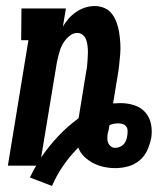

<svg xmlns="http://www.w3.org/2000/svg" viewBox="-20 -548 540 635"><path d="M152 67 79 39Q84 29 89 19Q94 9 100 0H6L74 -415H50L51 -520H198L188 -460Q196 -474 207 -486.5Q218 -499 232 -508.5Q246 -518 261.5 -523Q277 -528 293 -528Q311 -528 326.5 -521Q342 -514 351.5 -500.5Q361 -487 366.5 -471Q372 -455 374.5 -438Q377 -421 378 -403.5Q379 -386 377.5 -368Q376 -350 374 -332Q372 -314 369 -297L354 -206Q360 -206 366 -206.5Q372 -207 378 -207Q402 -207 424 -200Q446 -193 460.5 -176.5Q475 -160 479.5 -137Q484 -114 480 -91Q476 -71 467 -51Q458 -31 441 -17Q424 -3 403 2.5Q382 8 362 8Q342 8 323.5 4Q305 0 288.5 -8.5Q272 -17 258.5 -30Q245 -43 239 -60Q211 -32 189 0Q167 32 152 67ZM116 -27Q141 -64 172 -97Q203 -130 240 -157L265 -311Q267 -320 268 -329.5Q269 -339 269.5 -348.5Q270 -358 270.5 -367Q271 -376 270.5 -385Q270 -394 268.5 -403Q267 -412 263.5 -420Q260 -428 252.5 -433.5Q245 -439 236 -439Q225 -439 216 -433.5Q207 -428 199.5 -419.5Q192 -411 186.5 -401Q181 -391 178 -381Q175 -371 172.5 -361Q170 -351 168 -341ZM361 -59Q369 -59 377 -62.5Q385 -66 390 -72Q395 -78 397.5 -85Q400 -92 401 -100Q402 -107 402 -115Q402 -123 398 -129Q394 -135 386.5 -137.5Q379 -140 372 -140Q364 -140 356.5 -138.5Q349 -137 342 -134L339 -116Q338 -114 337.5 -111Q337 -108 336 -106Q335 -98 335 -89.5Q335 -81 338 -74.5Q341 -68 347 -63.5Q353 -59 361 -59Z"/></svg>

Font: Iosevka Curly Slab Extrabold
Style: Italic
Weight: 800
Italic angle: -9°
Monospace: yes
Designer: Belleve Invis
Foundry: Belleve Invis
Version: Version 22.1.2; ttfautohint (v1.8.4)